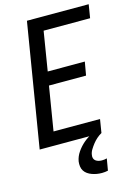

<svg xmlns="http://www.w3.org/2000/svg" viewBox="-140 -808 783 1105"><g transform="rotate(-15 251.5 -256.0)"><path d="M14 0 135 -735H503L490 -655H213L175 -422H396L382 -342H161L118 -80H395L382 0ZM326 223Q310 223 295.5 220.5Q281 218 267 213Q253 208 241.5 200Q230 192 222.5 180.5Q215 169 213 154Q211 139 213 124Q218 95 236 69Q254 43 277.5 23Q301 3 329.5 -10.5Q358 -24 387 -31L382 0Q366 9 352.5 21Q339 33 328 47Q317 61 307.5 76.5Q298 92 296 108Q294 119 297 128Q300 137 307.5 142.5Q315 148 324.5 150.5Q334 153 344 153Q352 153 359.5 152Q367 151 374 149L362 219Q353 221 344 222Q335 223 326 223Z"/></g></svg>

Font: Iosevka SS18 Medium
Style: Italic
Weight: 500
Italic angle: -9°
Monospace: yes
Designer: Belleve Invis
Foundry: Belleve Invis
Version: Version 25.1.1; ttfautohint (v1.8.4)